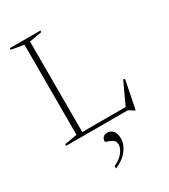

<svg xmlns="http://www.w3.org/2000/svg" viewBox="-224 -773 1002 1141"><g transform="rotate(-30 277.0 -202.5)"><path d="M499 23H495L458 0H35.5V-11L121.5 -26V-644L35.5 -659V-670H245.5V-659L159.5 -644V-23H457L526.5 -172.5L537.5 -169ZM225 248Q268.5 229 289.2 200.5Q310 172 310 149Q310 131 300.5 121.2Q291 111.5 278.2 106.8Q265.5 102 256 99Q246.5 96 246.5 91.5Q246.5 75.5 256.5 64.8Q266.5 54 286.5 54Q308.5 54 324 71.5Q339.5 89 339.5 124.5Q339.5 165 310.2 203.2Q281 241.5 225 265Z"/></g></svg>

Font: Newsreader 16pt ExtraLight
Style: Regular
Weight: 275
Designer: Hugues Gentile
Foundry: Production Type
Version: Version 1.003; ttfautohint (v1.8.3)